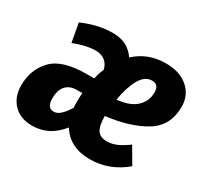

<svg xmlns="http://www.w3.org/2000/svg" viewBox="-121 -713 946 895"><g transform="rotate(30 351.5 -265.5)"><path d="M374 -486Q441 -548 537 -548Q613 -548 657 -509Q701 -470 701 -409Q701 -306 620.5 -257Q540 -208 412 -193Q412 -141 427 -118Q442 -95 478 -95Q505 -95 530.5 -106Q556 -117 589 -141L640 -54Q556 17 451 17Q397 17 357 -3.5Q317 -24 294 -63Q259 -20 221 -2Q183 16 140 16Q77 16 40 -22Q3 -60 3 -123Q3 -207 56.5 -263.5Q110 -320 241 -320H282Q288 -351 300 -376Q294 -405 273.5 -420.5Q253 -436 223 -436Q177 -436 107 -410L89 -510Q174 -547 250 -547Q294 -547 323 -532Q352 -517 374 -486ZM421 -286Q491 -293 524.5 -325Q558 -357 558 -404Q558 -446 521 -446Q482 -446 457 -400.5Q432 -355 421 -286ZM239 -233Q201 -233 180 -210Q159 -187 159 -141Q159 -91 195 -91Q213 -91 230 -106Q247 -121 267 -153Q266 -163 266 -186Q266 -211 268 -233Z"/></g></svg>

Font: Fira Sans Extra Condensed
Style: Bold Italic
Weight: 700
Width: 3
Italic angle: -8°
Designer: Carrois Corporate & Edenspiekermann AG
Foundry: Carrois Corporate GbR & Edenspiekermann AG
Version: Version 4.203